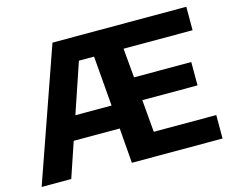

<svg xmlns="http://www.w3.org/2000/svg" viewBox="-102 -890 1270 1040"><g transform="rotate(-15 533.0 -370.0)"><path d="M10 0 269 -740H1019.5V-608.5H632.5L647 -444H968V-313H658.5L674 -131.5H1024.5V0H516L500.5 -196.5H242.5L176 0ZM382 -608.5 287 -328H490L467 -608.5Z"/></g></svg>

Font: Encode Sans SmExp
Style: Bold
Weight: 700
Width: 6
Designer: Multiple Designers
Foundry: Impallari Type
Version: Version 3.002; ttfautohint (v1.8.3) -l 8 -r 50 -G 200 -x 14 